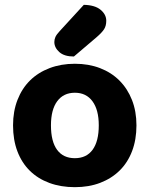

<svg xmlns="http://www.w3.org/2000/svg" viewBox="-20 -760 620 795"><path d="M545 -241Q545 -182 527 -134.5Q509 -87 475.5 -54Q442 -21 395 -3Q348 15 290 15Q232 15 184.5 -2.5Q137 -20 103.5 -53Q70 -86 52 -133.5Q34 -181 34 -241Q34 -299 52.5 -346.5Q71 -394 104.5 -427Q138 -460 185.5 -478Q233 -496 290 -496Q347 -496 394 -478Q441 -460 474.5 -426.5Q508 -393 526.5 -346Q545 -299 545 -241ZM290 -376Q243 -376 217 -341Q191 -306 191 -241Q191 -174 216.5 -139.5Q242 -105 290 -105Q338 -105 363.5 -140Q389 -175 389 -241Q389 -305 363 -340.5Q337 -376 290 -376ZM327 -740Q373 -739 396.5 -719.5Q420 -700 420 -674Q420 -653 411 -639Q402 -625 380 -606L286 -526Q246 -526 225.5 -544.5Q205 -563 205 -586Q205 -597 209.5 -607Q214 -617 227 -631Z"/></svg>

Font: Baloo 2
Style: Bold
Weight: 700
Designer: Sarang Kulkarni and Ek Type
Foundry: Ek Type
Version: Version 1.640;hotconv 1.0.111;makeotfexe 2.5.65597; ttfautoh